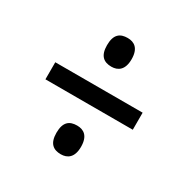

<svg xmlns="http://www.w3.org/2000/svg" viewBox="-124 -723 715 731"><g transform="rotate(30 234.0 -357.5)"><path d="M235 -487C264 -487 288 -503 288 -550C288 -598 264 -613 235 -613C202 -613 180 -598 180 -550C180 -503 202 -487 235 -487ZM42 -320H426V-395H42ZM235 -102C264 -102 288 -118 288 -165C288 -213 264 -228 235 -228C202 -228 180 -213 180 -165C180 -118 202 -102 235 -102Z"/></g></svg>

Font: Noto Serif Myanmar Condensed Black
Style: Regular
Weight: 900
Width: 3
Designer: Ben Mitchell and the Monotype Design Team
Foundry: Monotype Imaging Inc.
Version: Version 2.106